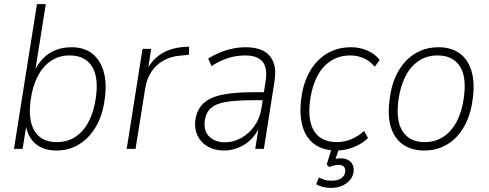

<svg xmlns="http://www.w3.org/2000/svg" viewBox="-20 -725 2380 935"><path d="M254 8Q193 8 154 -24Q115 -56 105 -118H109L90 0H48L160 -705H203L150 -372H144Q163 -413 190 -440.5Q217 -468 252 -481.5Q287 -495 328 -495Q389 -495 428.5 -464.5Q468 -434 484.5 -377.5Q501 -321 490 -243Q481 -168 449 -111.5Q417 -55 367.5 -23.5Q318 8 254 8ZM256 -33Q309 -33 348.5 -59.5Q388 -86 413 -135Q438 -184 447 -251Q461 -349 427.5 -402Q394 -455 319 -455Q267 -455 227.5 -428Q188 -401 163 -352.5Q138 -304 129 -236Q116 -139 149 -86Q182 -33 256 -33Z M597 0 674 -487H716L700 -381H694Q718 -432 762.5 -461Q807 -490 871 -496L901 -498L900 -458L857 -454Q810 -450 774 -429Q738 -408 716 -373.5Q694 -339 687 -294L640 0Z M1071 8Q1025 8 991.5 -11.5Q958 -31 942 -64.5Q926 -98 931 -138Q938 -190 969.5 -220.5Q1001 -251 1061.5 -263.5Q1122 -276 1215 -276H1275L1269 -237H1214Q1130 -237 1080 -228.5Q1030 -220 1006 -197.5Q982 -175 977 -136Q971 -87 999.5 -59.5Q1028 -32 1076 -32Q1116 -32 1153.5 -52.5Q1191 -73 1218 -110Q1245 -147 1253 -197L1273 -326Q1284 -392 1259.5 -423.5Q1235 -455 1174 -455Q1133 -455 1093 -443Q1053 -431 1010 -403L994 -440Q1021 -457 1051.5 -469.5Q1082 -482 1114 -488.5Q1146 -495 1176 -495Q1230 -495 1264 -476.5Q1298 -458 1312 -420Q1326 -382 1316 -324L1265 0H1223L1241 -113H1246Q1230 -74 1203 -47Q1176 -20 1141.5 -6Q1107 8 1071 8Z M1619 8Q1553 8 1511 -23Q1469 -54 1453 -111Q1437 -168 1447 -245Q1454 -302 1474 -348Q1494 -394 1525.5 -427Q1557 -460 1598 -477.5Q1639 -495 1689 -495Q1733 -495 1770 -478.5Q1807 -462 1829 -433L1805 -400Q1783 -427 1752.5 -441Q1722 -455 1686 -455Q1644 -455 1611 -439.5Q1578 -424 1553.5 -396Q1529 -368 1513 -327.5Q1497 -287 1490 -236Q1477 -138 1510.5 -85.5Q1544 -33 1621 -33Q1657 -33 1690.5 -47Q1724 -61 1753 -87L1772 -53Q1753 -34 1728 -20.5Q1703 -7 1675 0.5Q1647 8 1619 8ZM1591 190Q1570 190 1551 185Q1532 180 1520 172L1533 139Q1548 147 1561.5 151Q1575 155 1595 155Q1623 155 1640.5 144Q1658 133 1661 112Q1663 96 1655 87Q1647 78 1629 78Q1619 78 1608.5 80.5Q1598 83 1583 88L1571 76L1601 -20H1637L1612 55L1595 54Q1606 50 1618 48Q1630 46 1640 46Q1660 46 1675 54Q1690 62 1697 76.5Q1704 91 1702 111Q1697 146 1666.5 168Q1636 190 1591 190Z M2046 8Q1984 8 1942 -21.5Q1900 -51 1883 -107.5Q1866 -164 1878 -245Q1885 -303 1905 -349Q1925 -395 1956 -427.5Q1987 -460 2027 -477.5Q2067 -495 2115 -495Q2177 -495 2218 -465.5Q2259 -436 2276 -379.5Q2293 -323 2282 -243Q2275 -185 2255 -138.5Q2235 -92 2204.5 -59.5Q2174 -27 2134 -9.5Q2094 8 2046 8ZM2048 -33Q2099 -33 2138.5 -58.5Q2178 -84 2204 -133Q2230 -182 2239 -251Q2253 -352 2218.5 -403.5Q2184 -455 2111 -455Q2060 -455 2020.5 -429.5Q1981 -404 1955.5 -355.5Q1930 -307 1920 -237Q1907 -135 1941.5 -84Q1976 -33 2048 -33Z"/></svg>

Font: Nunito Sans 10pt SemiCondensed ExtraLight
Style: Italic
Weight: 250
Width: 4
Italic angle: -9°
Designer: Vernon Adams
Foundry: Vernon Adams
Version: Version 3.101;gftools[0.9.27]